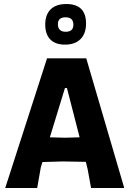

<svg xmlns="http://www.w3.org/2000/svg" viewBox="-20 -935 651 955"><path d="M310 -915Q408 -915 408 -818Q408 -768 380.5 -740.5Q353 -713 303 -713Q256 -713 230.5 -738.5Q205 -764 205 -813Q205 -862 232 -888.5Q259 -915 310 -915ZM306 -849Q268 -849 268 -815Q268 -777 307 -777Q345 -777 345 -812Q345 -849 306 -849ZM409 -645 598 0H433L416 -93L407 -130L291 -132L191 -129L183 -103L165 0H6L214 -645ZM303 -497 228 -252 302 -250 376 -252 313 -497Z"/></svg>

Font: Alegreya Sans ExtraBold
Style: Regular
Weight: 800
Designer: Juan Pablo del Peral
Foundry: Huerta Tipografica
Version: Version 2.007